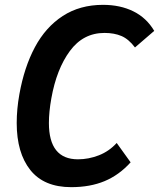

<svg xmlns="http://www.w3.org/2000/svg" viewBox="-20 -755 657 793"><path d="M49 -247Q49 -304 60 -365.5Q80 -477.5 124.2 -560.2Q168.5 -643 239.2 -689Q310 -735 405.5 -735Q476.5 -735 530.8 -708.2Q585 -681.5 617 -627.5L537.5 -559Q511.5 -593.5 481.8 -606.2Q452 -619 411.5 -619Q323.5 -619 268.5 -544.2Q213.5 -469.5 192 -348.5Q182 -292.5 182 -247Q182 -97 302 -97Q346 -97 388.2 -113.5Q430.5 -130 462 -164.5L519.5 -84.5Q472 -32 412.2 -7Q352.5 18 274 18Q161.5 18 105.2 -52.8Q49 -123.5 49 -247Z"/></svg>

Font: JuliaMono BoldItalic
Style: Regular
Weight: 700
Italic angle: -9°
Monospace: yes
Designer: cormullion
Foundry: corm
Version: Version 0.049; ttfautohint (v1.8.4)